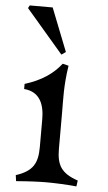

<svg xmlns="http://www.w3.org/2000/svg" viewBox="-57 -857 506 901"><g transform="rotate(5 196.0 -406.5)"><path d="M50 -21 54 7C115 2 165 0 197 0C229 0 289 2 338 7L342 -21C262 -48 241 -86 241 -162V-330C241 -396 237 -456 252 -554L224 -561C186 -512 132 -475 54 -451V-427C129 -421 151 -362 151 -293V-162C151 -86 130 -47 50 -21ZM234 -617 154 -820H46L39 -807L214 -603Z"/></g></svg>

Font: Basteleur Moonlight
Style: Regular
Weight: 300
Designer: Keussel
Foundry: Keussel Studio
Version: Version 1.300;Glyphs 3.2 (3192)